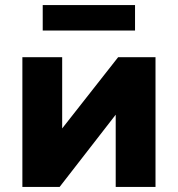

<svg xmlns="http://www.w3.org/2000/svg" viewBox="-20 -735 700 755"><path d="M68 0V-510H224.5V-230L444.5 -510H591.5V0H435V-284L214.5 0ZM148 -615V-715H511V-615Z"/></svg>

Font: Geologica Roman
Style: Bold
Weight: 700
Designer: Sindre Bremnes, Frode Helland
Foundry: Monokrom Skriftforlag AS
Version: Version 1.010;gftools[0.9.28]